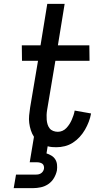

<svg xmlns="http://www.w3.org/2000/svg" viewBox="-20 -755 540 995"><path d="M51 220 63 150H163Q170 150 177 149Q184 148 191 144Q198 140 202.5 133Q207 126 208 119Q209 112 207 105Q205 98 200 94Q195 90 187.5 88Q180 86 173 86H134L156 -46Q146 -61 140 -79.5Q134 -98 131.5 -117.5Q129 -137 131 -157Q133 -177 136 -197L177 -440H94L93 -520H190L225 -735H315L280 -520H443L444 -440H267L224 -184Q222 -172 221.5 -159.5Q221 -147 222 -134.5Q223 -122 226.5 -110.5Q230 -99 237 -90Q244 -81 255.5 -76.5Q267 -72 280 -72Q292 -72 303.5 -77Q315 -82 324 -91.5Q333 -101 340 -112Q347 -123 352 -134.5Q357 -146 361 -158Q365 -170 367 -182L452 -167Q448 -145 440 -124Q432 -103 420.5 -83Q409 -63 393 -45.5Q377 -28 357.5 -15.5Q338 -3 316 2.5Q294 8 272 8Q260 8 249 7Q238 6 227 3L221 40Q234 44 246.5 51.5Q259 59 266.5 71Q274 83 275.5 98Q277 113 275 128Q271 148 260 167Q249 186 231 198.5Q213 211 192 215.5Q171 220 151 220Z"/></svg>

Font: Iosevka Term Curly Medium
Style: Italic
Weight: 500
Italic angle: -9°
Designer: Belleve Invis
Foundry: Belleve Invis
Version: Version 32.3.0